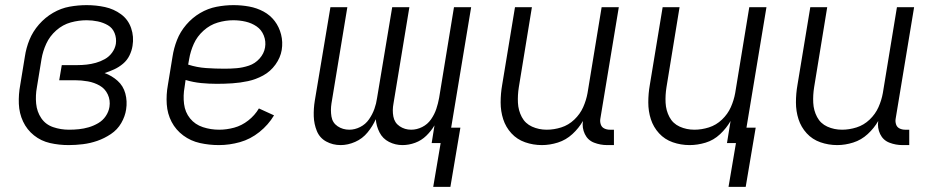

<svg xmlns="http://www.w3.org/2000/svg" viewBox="-20 -558 3640 749"><path d="M248 8Q275 8 303.5 4.5Q332 1 359.5 -8.5Q387 -18 412.5 -35Q438 -52 453 -78Q468 -104 472 -131Q477 -163 469 -193Q461 -223 438.5 -243Q416 -263 388 -273Q407 -279 425.5 -287.5Q444 -296 460 -309.5Q476 -323 485 -341.5Q494 -360 497 -379Q503 -415 491.5 -448.5Q480 -482 452 -502.5Q424 -523 389.5 -530.5Q355 -538 318 -538Q285 -538 251.5 -532Q218 -526 187 -508Q156 -490 132 -462.5Q108 -435 95 -403Q82 -371 77 -337L59 -227Q52 -190 53.5 -153Q55 -116 70 -84Q85 -52 112.5 -30Q140 -8 175 0Q210 8 248 8ZM249 -52Q217 -52 187.5 -62Q158 -72 141 -97Q124 -122 121 -154Q118 -186 124 -218L142 -328Q147 -358 160.5 -387.5Q174 -417 199.5 -439.5Q225 -462 256 -470.5Q287 -479 318 -479Q340 -479 361.5 -474.5Q383 -470 401 -459.5Q419 -449 427 -429Q435 -409 432 -387Q429 -369 417.5 -353Q406 -337 389 -327.5Q372 -318 354 -313Q336 -308 318 -306Q300 -304 282 -304H221L211 -245H272Q298 -245 323 -240.5Q348 -236 369 -224Q390 -212 400.5 -189.5Q411 -167 407 -141Q404 -122 392.5 -105Q381 -88 363 -77.5Q345 -67 326 -61.5Q307 -56 288 -54Q269 -52 249 -52Z M834 8Q875 8 916 -3.5Q957 -15 992 -43Q1027 -71 1049 -108L990 -135Q974 -108 948.5 -88Q923 -68 893.5 -60Q864 -52 835 -52Q802 -52 771.5 -62Q741 -72 721.5 -96Q702 -120 698 -152.5Q694 -185 700 -218L704 -246Q734 -237 764.5 -234Q795 -231 826 -231Q856 -231 886.5 -233Q917 -235 947.5 -241.5Q978 -248 1006.5 -263.5Q1035 -279 1054.5 -306Q1074 -333 1079 -363Q1084 -394 1076.5 -423.5Q1069 -453 1051.5 -476Q1034 -499 1008 -513Q982 -527 952 -532.5Q922 -538 891 -538Q858 -538 824.5 -531.5Q791 -525 760.5 -507Q730 -489 706.5 -461.5Q683 -434 670.5 -402Q658 -370 653 -337L635 -227Q628 -189 630.5 -151.5Q633 -114 649.5 -82.5Q666 -51 695 -29.5Q724 -8 760 0Q796 8 834 8ZM856 -290Q820 -290 784 -292.5Q748 -295 714 -306L718 -328Q723 -358 736 -387Q749 -416 774 -438.5Q799 -461 829.5 -470Q860 -479 890 -479Q915 -479 938.5 -473.5Q962 -468 981 -455Q1000 -442 1009 -419.5Q1018 -397 1014 -373Q1010 -349 992.5 -329.5Q975 -310 951 -302Q927 -294 903.5 -292Q880 -290 856 -290Z M1737 171 1776 -60H1740L1818 -530H1751L1693 -176Q1689 -154 1682 -133Q1675 -112 1661.5 -92.5Q1648 -73 1627 -62.5Q1606 -52 1584 -52Q1559 -52 1539 -65.5Q1519 -79 1514.5 -103.5Q1510 -128 1515 -154L1577 -530H1510L1451 -176Q1448 -154 1440.5 -133Q1433 -112 1419.5 -92.5Q1406 -73 1385 -62.5Q1364 -52 1343 -52Q1317 -52 1297 -65.5Q1277 -79 1273 -103.5Q1269 -128 1273 -154L1335 -530H1269L1208 -165Q1203 -134 1204 -104Q1205 -74 1216 -47Q1227 -20 1252.5 -6Q1278 8 1309 8Q1337 8 1365.5 -4.5Q1394 -17 1414 -41.5Q1434 -66 1446 -93Q1448 -66 1460.5 -41.5Q1473 -17 1497.5 -4.5Q1522 8 1550 8Q1575 8 1599.5 -1Q1624 -10 1643 -28.5Q1662 -47 1675 -69L1664 0H1699L1670 171Z M2094 8Q2125 8 2156.5 -2Q2188 -12 2213 -35Q2238 -58 2254 -86Q2250 -59 2261.5 -35Q2273 -11 2297.5 -1.5Q2322 8 2349 8H2375V-52H2359Q2347 -52 2337 -57Q2327 -62 2323.5 -73Q2320 -84 2322 -95L2394 -530H2327L2272 -195Q2267 -167 2255 -140Q2243 -113 2220.5 -91.5Q2198 -70 2169.5 -61Q2141 -52 2113 -52Q2082 -52 2055.5 -64Q2029 -76 2015.5 -101.5Q2002 -127 2000.5 -157Q1999 -187 2004 -218L2055 -530H1989L1939 -227Q1933 -193 1933 -158.5Q1933 -124 1943 -93Q1953 -62 1975 -38Q1997 -14 2028.5 -3Q2060 8 2094 8Z M2822 171H2889L2928 -60H2892L2970 -530H2903L2848 -195Q2843 -167 2831 -140Q2819 -113 2796.5 -91.5Q2774 -70 2745.5 -61Q2717 -52 2689 -52Q2658 -52 2631.5 -64Q2605 -76 2591.5 -101.5Q2578 -127 2576.5 -157Q2575 -187 2580 -218L2631 -530H2565L2515 -227Q2509 -193 2509 -158.5Q2509 -124 2519 -93Q2529 -62 2551 -38Q2573 -14 2604.5 -3Q2636 8 2670 8Q2701 8 2732.5 -1.5Q2764 -11 2789 -34.5Q2814 -58 2830 -86L2816 0H2851Z M3246 8Q3277 8 3308.5 -2Q3340 -12 3365 -35Q3390 -58 3406 -86Q3402 -59 3413.5 -35Q3425 -11 3449.5 -1.5Q3474 8 3501 8H3527V-52H3511Q3499 -52 3489 -57Q3479 -62 3475.5 -73Q3472 -84 3474 -95L3546 -530H3479L3424 -195Q3419 -167 3407 -140Q3395 -113 3372.5 -91.5Q3350 -70 3321.5 -61Q3293 -52 3265 -52Q3234 -52 3207.5 -64Q3181 -76 3167.5 -101.5Q3154 -127 3152.5 -157Q3151 -187 3156 -218L3207 -530H3141L3091 -227Q3085 -193 3085 -158.5Q3085 -124 3095 -93Q3105 -62 3127 -38Q3149 -14 3180.5 -3Q3212 8 3246 8Z"/></svg>

Font: Iosevka Sparkle Light
Style: Italic
Weight: 300
Italic angle: -9°
Designer: Belleve Invis
Foundry: Belleve Invis
Version: Version 4.5.0; ttfautohint (v1.8.3)